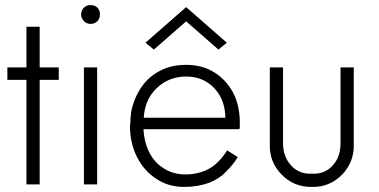

<svg xmlns="http://www.w3.org/2000/svg" viewBox="-20 -725 1490 755"><path d="M9 -460V-411H211V-460ZM84 -620V0H136V-620Z M299 -668Q299 -653 310 -642Q321 -631 336 -631Q352 -631 363 -642Q373 -652 373 -668Q373 -685 363 -695Q353 -705 336 -705Q320 -705 310 -695Q299 -684 299 -668ZM310 -460V0H362V-460Z M866 -262H524V-217H921Q922 -218 922 -220L923 -224V-230V-242Q923 -311 896 -362Q867 -414 820 -442Q774 -470 712 -470Q655 -470 612 -448Q567 -426 538 -385Q509 -344 497 -291Q496 -288 495.5 -283Q495 -278 495 -275Q495 -272 494.5 -269Q494 -266 493.5 -264.5Q493 -263 493 -262V-248Q492 -243 492 -236Q491 -233 491 -231Q491 -162 519 -107Q547 -52 596 -21Q642 10 704 10Q759 10 804 -7Q844 -23 869 -50Q897 -78 915 -107L873 -134Q859 -110 837 -88Q815 -66 785 -53Q748 -39 710 -39Q661 -39 624 -63Q586 -86 565 -130Q544 -174 544 -231L545 -249Q545 -302 568 -343Q591 -381 629 -403Q666 -424 712 -424Q758 -424 792 -403Q826 -382 846 -346Q866 -308 866 -262ZM872 -557 712 -697 552 -557 585 -530 712 -641 839 -530Z M1371 -160V-460H1319V-162Q1319 -116 1297 -85Q1264 -39 1207 -42Q1149 -39 1116 -85Q1093 -117 1093 -162V-460H1041V-160Q1038 -91 1085 -41Q1134 11 1206 10Q1277 12 1328 -41Q1374 -92 1371 -160Z"/></svg>

Font: NM-font
Style: Light
Weight: 500
Designer: ""
Foundry: ""
Version: ""